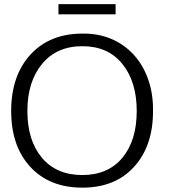

<svg xmlns="http://www.w3.org/2000/svg" viewBox="-20 -883 821 914"><path d="M258.3 -814.9V-863.3H530.3V-814.9ZM372.1 10.3Q215.8 10.3 124.5 -88.4Q33.2 -187 33.2 -354.5Q33.2 -522.5 124.5 -622.6Q216.3 -723.1 372.6 -723.1Q448.7 -724.1 511 -697.3Q573.2 -670.4 617.4 -621.6Q661.6 -572.8 685.5 -504.6Q709.5 -436.5 708.5 -354.5Q708.5 -187 617.7 -88.4Q527.8 10.3 372.1 10.3ZM371.6 -49.8Q494.1 -49.8 562.5 -131.8Q630.9 -214.4 630.9 -354.5Q630.9 -494.6 562 -579.1Q494.1 -663.1 372.1 -663.1Q250 -663.1 180.2 -578.6Q110.4 -494.1 110.4 -354.5Q110.4 -214.4 179.7 -131.8Q249 -49.8 371.6 -49.8Z"/></svg>

Font: Ride Light
Style: Regular
Weight: 300
Version: Version 3.000